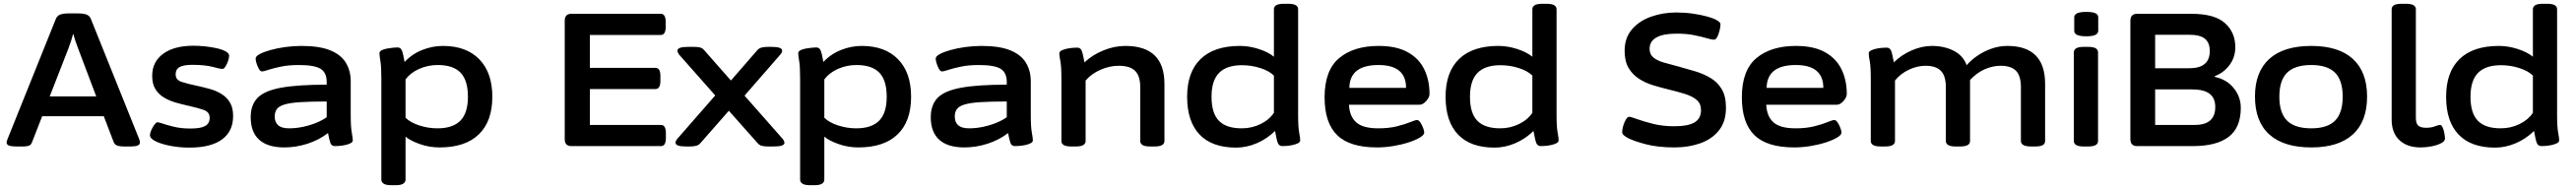

<svg xmlns="http://www.w3.org/2000/svg" viewBox="-20 -773 13626 1000"><path d="M70 2Q37 2 26 -3.5Q15 -9 15 -18Q15 -27 19 -35L275 -672Q282 -690 298.5 -696Q315 -702 343 -702H393Q421 -702 437.5 -696Q454 -690 461 -672L717 -35Q719 -30 719.5 -26Q720 -22 720 -18Q720 2 672 2H634Q614 2 600.5 -2.5Q587 -7 581 -22L529 -158H203L150 -22Q145 -7 133.5 -2.5Q122 2 105 2ZM342 -517 243 -263H489L393 -517Q386 -534 379.5 -554Q373 -574 369 -591H366Q362 -575 355.5 -555Q349 -535 342 -517Z M982 8Q931 8 883 -1Q835 -10 804 -25Q773 -40 773 -58Q773 -68 780 -84Q787 -100 796.5 -113Q806 -126 813 -126Q821 -126 844 -118Q867 -110 903.5 -101.5Q940 -93 988 -93Q1042 -93 1065.5 -106.5Q1089 -120 1089 -150Q1089 -181 1056 -192Q1023 -203 974 -214Q942 -221 909 -230.5Q876 -240 848 -256.5Q820 -273 802.5 -300.5Q785 -328 785 -372Q785 -446 843 -488.5Q901 -531 1003 -531Q1033 -531 1066 -527.5Q1099 -524 1127.5 -517.5Q1156 -511 1174 -501Q1192 -491 1192 -478Q1192 -468 1186.5 -451Q1181 -434 1172.5 -421Q1164 -408 1156 -408Q1147 -408 1105.5 -419Q1064 -430 997 -430Q952 -430 930.5 -418.5Q909 -407 909 -379Q909 -350 941.5 -339.5Q974 -329 1022 -319Q1054 -312 1087.5 -303Q1121 -294 1149.5 -277Q1178 -260 1195.5 -232Q1213 -204 1213 -159Q1213 -78 1154 -35Q1095 8 982 8Z M1484 7Q1396 7 1351 -33.5Q1306 -74 1306 -153Q1306 -218 1342.5 -255.5Q1379 -293 1467 -309Q1555 -325 1708 -325V-339Q1708 -389 1675.5 -409Q1643 -429 1560 -429Q1507 -429 1466 -420.5Q1425 -412 1399.5 -403.5Q1374 -395 1366 -395Q1357 -395 1349.5 -408Q1342 -421 1337 -437.5Q1332 -454 1332 -463Q1332 -475 1353 -486.5Q1374 -498 1409.5 -508Q1445 -518 1488 -524Q1531 -530 1574 -530Q1669 -530 1726 -507Q1783 -484 1809 -441.5Q1835 -399 1835 -343V-166Q1835 -101 1840.5 -72Q1846 -43 1846 -31Q1846 -21 1834 -15Q1822 -9 1805.5 -5.5Q1789 -2 1774 -1Q1759 0 1752 0Q1734 0 1728 -15.5Q1722 -31 1715 -69Q1667 -32 1606 -12.5Q1545 7 1484 7ZM1508 -94Q1547 -94 1585.5 -102.5Q1624 -111 1656 -124.5Q1688 -138 1708 -153V-236Q1622 -236 1568 -232.5Q1514 -229 1484.5 -220Q1455 -211 1444 -195.5Q1433 -180 1433 -157Q1433 -94 1508 -94Z M2050 207Q2022 207 2009.5 199Q1997 191 1997 177V-357Q1997 -422 1992 -450Q1987 -478 1987 -492Q1987 -501 1998.5 -507Q2010 -513 2026.5 -516Q2043 -519 2058.5 -520.5Q2074 -522 2082 -522Q2099 -522 2105.5 -506.5Q2112 -491 2120 -445Q2159 -487 2213 -508.5Q2267 -530 2323 -530Q2446 -530 2515 -459.5Q2584 -389 2584 -261Q2584 -131 2512.5 -62Q2441 7 2305 7Q2251 7 2201 -10.5Q2151 -28 2125 -50V177Q2125 191 2112.5 199Q2100 207 2072 207ZM2294 -94Q2375 -94 2415 -134.5Q2455 -175 2455 -261Q2455 -348 2416 -388.5Q2377 -429 2295 -429Q2243 -429 2197 -408.5Q2151 -388 2125 -353V-150Q2150 -125 2197 -109.5Q2244 -94 2294 -94Z M3002 0Q2967 0 2967 -37V-663Q2967 -700 3002 -700H3475Q3501 -700 3501 -657V-631Q3501 -588 3475 -588H3100V-414H3447Q3473 -414 3473 -371V-345Q3473 -302 3447 -302H3100V-112H3476Q3502 -112 3502 -69V-43Q3502 0 3476 0Z M3608 2Q3553 2 3553 -18Q3553 -27 3562 -38L3763 -268L3572 -484Q3563 -496 3563 -505Q3563 -525 3619 -525H3650Q3669 -525 3682 -522Q3695 -519 3705 -507L3846 -347L3986 -508Q3995 -518 4008.5 -521.5Q4022 -525 4042 -525H4062Q4117 -525 4117 -505Q4117 -501 4115 -496Q4113 -491 4108 -485L3918 -267L4119 -39Q4129 -27 4129 -17Q4129 2 4072 2H4042Q4022 2 4009 -1.5Q3996 -5 3987 -16L3835 -187L3684 -15Q3675 -5 3661.5 -1.5Q3648 2 3629 2Z M4265 207Q4237 207 4224.5 199Q4212 191 4212 177V-357Q4212 -422 4207 -450Q4202 -478 4202 -492Q4202 -501 4213.5 -507Q4225 -513 4241.5 -516Q4258 -519 4273.5 -520.5Q4289 -522 4297 -522Q4314 -522 4320.5 -506.5Q4327 -491 4335 -445Q4374 -487 4428 -508.5Q4482 -530 4538 -530Q4661 -530 4730 -459.5Q4799 -389 4799 -261Q4799 -131 4727.5 -62Q4656 7 4520 7Q4466 7 4416 -10.5Q4366 -28 4340 -50V177Q4340 191 4327.5 199Q4315 207 4287 207ZM4509 -94Q4590 -94 4630 -134.5Q4670 -175 4670 -261Q4670 -348 4631 -388.5Q4592 -429 4510 -429Q4458 -429 4412 -408.5Q4366 -388 4340 -353V-150Q4365 -125 4412 -109.5Q4459 -94 4509 -94Z M5081 7Q4993 7 4948 -33.5Q4903 -74 4903 -153Q4903 -218 4939.5 -255.5Q4976 -293 5064 -309Q5152 -325 5305 -325V-339Q5305 -389 5272.5 -409Q5240 -429 5157 -429Q5104 -429 5063 -420.5Q5022 -412 4996.5 -403.5Q4971 -395 4963 -395Q4954 -395 4946.5 -408Q4939 -421 4934 -437.5Q4929 -454 4929 -463Q4929 -475 4950 -486.5Q4971 -498 5006.5 -508Q5042 -518 5085 -524Q5128 -530 5171 -530Q5266 -530 5323 -507Q5380 -484 5406 -441.5Q5432 -399 5432 -343V-166Q5432 -101 5437.5 -72Q5443 -43 5443 -31Q5443 -21 5431 -15Q5419 -9 5402.5 -5.5Q5386 -2 5371 -1Q5356 0 5349 0Q5331 0 5325 -15.5Q5319 -31 5312 -69Q5264 -32 5203 -12.5Q5142 7 5081 7ZM5105 -94Q5144 -94 5182.5 -102.5Q5221 -111 5253 -124.5Q5285 -138 5305 -153V-236Q5219 -236 5165 -232.5Q5111 -229 5081.5 -220Q5052 -211 5041 -195.5Q5030 -180 5030 -157Q5030 -94 5105 -94Z M5647 2Q5619 2 5606.5 -5.5Q5594 -13 5594 -27V-357Q5594 -421 5588.5 -449.5Q5583 -478 5583 -490Q5583 -500 5595 -506Q5607 -512 5623.5 -515.5Q5640 -519 5655 -520Q5670 -521 5677 -521Q5695 -521 5701.5 -504.5Q5708 -488 5716 -443Q5757 -482 5815.5 -506Q5874 -530 5932 -530Q6139 -530 6139 -329V-27Q6139 -13 6126.5 -5.5Q6114 2 6086 2H6064Q6036 2 6023.5 -5.5Q6011 -13 6011 -27V-312Q6011 -371 5984 -398Q5957 -425 5897 -425Q5849 -425 5801 -404Q5753 -383 5722 -347V-27Q5722 -13 5709.5 -5.5Q5697 2 5669 2Z M6518 8Q6391 8 6325 -61Q6259 -130 6259 -261Q6259 -392 6330.5 -461Q6402 -530 6538 -530Q6587 -530 6637 -514Q6687 -498 6718 -473V-724Q6718 -738 6730.5 -745.5Q6743 -753 6771 -753H6793Q6821 -753 6833.5 -745.5Q6846 -738 6846 -724V-166Q6846 -101 6851.5 -72Q6857 -43 6857 -31Q6857 -21 6845 -15Q6833 -9 6816.5 -5.5Q6800 -2 6785 -1Q6770 0 6763 0Q6745 0 6738.5 -17Q6732 -34 6724 -80Q6681 -38 6627 -15Q6573 8 6518 8ZM6548 -94Q6600 -94 6646 -116Q6692 -138 6718 -176V-373Q6693 -398 6646 -413Q6599 -428 6549 -428Q6468 -428 6428 -387.5Q6388 -347 6388 -261Q6388 -174 6427 -134Q6466 -94 6548 -94Z M7264 7Q7119 7 7052.5 -58Q6986 -123 6986 -258Q6986 -401 7063 -465.5Q7140 -530 7272 -530Q7366 -530 7425.5 -497Q7485 -464 7513 -406.5Q7541 -349 7541 -276Q7541 -264 7533 -251Q7525 -238 7513 -228.5Q7501 -219 7489 -219H7115Q7118 -157 7153.5 -125.5Q7189 -94 7270 -94Q7327 -94 7370 -105Q7413 -116 7439.5 -127Q7466 -138 7475 -138Q7484 -138 7492.5 -125Q7501 -112 7507 -96.5Q7513 -81 7513 -71Q7513 -59 7489.5 -45Q7466 -31 7428.5 -19Q7391 -7 7347.5 0Q7304 7 7264 7ZM7117 -308H7417Q7417 -429 7271 -429Q7119 -429 7117 -308Z M7885 8Q7758 8 7692 -61Q7626 -130 7626 -261Q7626 -392 7697.5 -461Q7769 -530 7905 -530Q7954 -530 8004 -514Q8054 -498 8085 -473V-724Q8085 -738 8097.5 -745.5Q8110 -753 8138 -753H8160Q8188 -753 8200.5 -745.5Q8213 -738 8213 -724V-166Q8213 -101 8218.5 -72Q8224 -43 8224 -31Q8224 -21 8212 -15Q8200 -9 8183.5 -5.5Q8167 -2 8152 -1Q8137 0 8130 0Q8112 0 8105.5 -17Q8099 -34 8091 -80Q8048 -38 7994 -15Q7940 8 7885 8ZM7915 -94Q7967 -94 8013 -116Q8059 -138 8085 -176V-373Q8060 -398 8013 -413Q7966 -428 7916 -428Q7835 -428 7795 -387.5Q7755 -347 7755 -261Q7755 -174 7794 -134Q7833 -94 7915 -94Z M8838 7Q8747 7 8682 -10.5Q8617 -28 8588 -44Q8576 -51 8568 -58Q8560 -65 8560 -75Q8560 -88 8565.5 -107Q8571 -126 8579.5 -140.5Q8588 -155 8597 -155Q8606 -155 8640 -142.5Q8674 -130 8724.5 -117.5Q8775 -105 8834 -105Q8909 -105 8943 -125.5Q8977 -146 8977 -190Q8977 -225 8954 -244.5Q8931 -264 8890.5 -276.5Q8850 -289 8800 -301Q8763 -310 8723.5 -322Q8684 -334 8650 -355.5Q8616 -377 8594.5 -412.5Q8573 -448 8573 -504Q8573 -573 8612 -618Q8651 -663 8713.5 -685Q8776 -707 8847 -707Q8891 -707 8933 -701Q8975 -695 9008 -686Q9041 -677 9057 -668Q9068 -662 9074 -656.5Q9080 -651 9080 -643Q9080 -632 9075.5 -613Q9071 -594 9063.5 -578.5Q9056 -563 9045 -563Q9034 -563 9007 -571Q8980 -579 8940 -587Q8900 -595 8849 -595Q8705 -595 8705 -514Q8705 -485 8725.5 -468.5Q8746 -452 8780.5 -442Q8815 -432 8858 -421Q8901 -409 8945 -396Q8989 -383 9026.5 -361Q9064 -339 9086.5 -301.5Q9109 -264 9109 -203Q9109 -129 9071.5 -82.5Q9034 -36 8972 -14.5Q8910 7 8838 7Z M9471 7Q9326 7 9259.5 -58Q9193 -123 9193 -258Q9193 -401 9270 -465.5Q9347 -530 9479 -530Q9573 -530 9632.5 -497Q9692 -464 9720 -406.5Q9748 -349 9748 -276Q9748 -264 9740 -251Q9732 -238 9720 -228.5Q9708 -219 9696 -219H9322Q9325 -157 9360.5 -125.5Q9396 -94 9477 -94Q9534 -94 9577 -105Q9620 -116 9646.5 -127Q9673 -138 9682 -138Q9691 -138 9699.5 -125Q9708 -112 9714 -96.5Q9720 -81 9720 -71Q9720 -59 9696.5 -45Q9673 -31 9635.5 -19Q9598 -7 9554.5 0Q9511 7 9471 7ZM9324 -308H9624Q9624 -429 9478 -429Q9326 -429 9324 -308Z M9928 2Q9900 2 9887.5 -5.5Q9875 -13 9875 -27V-355Q9875 -421 9869.5 -449.5Q9864 -478 9864 -490Q9864 -500 9876 -506Q9888 -512 9904.5 -515.5Q9921 -519 9936 -520Q9951 -521 9958 -521Q9976 -521 9982.5 -504.5Q9989 -488 9997 -443Q10036 -482 10090.5 -506Q10145 -530 10199 -530Q10262 -530 10312.5 -505Q10363 -480 10382 -428Q10405 -455 10439.5 -478.5Q10474 -502 10514.5 -516Q10555 -530 10597 -530Q10797 -530 10797 -329V-27Q10797 -13 10785 -5.5Q10773 2 10744 2H10723Q10669 2 10669 -27V-312Q10669 -371 10643.5 -398Q10618 -425 10562 -425Q10520 -425 10478.5 -407Q10437 -389 10400 -350V-27Q10400 -13 10387.5 -5.5Q10375 2 10347 2H10325Q10297 2 10284.5 -5.5Q10272 -13 10272 -27V-312Q10272 -371 10246 -398Q10220 -425 10165 -425Q10120 -425 10076 -404Q10032 -383 10003 -347V-27Q10003 -13 9990.5 -5.5Q9978 2 9950 2Z M11002 2Q10974 2 10961.5 -5.5Q10949 -13 10949 -27V-496Q10949 -510 10961.5 -517.5Q10974 -525 11002 -525H11024Q11052 -525 11064.5 -517.5Q11077 -510 11077 -496V-27Q11077 -13 11064.5 -5.5Q11052 2 11024 2ZM11015 -581Q10981 -581 10966 -588.5Q10951 -596 10951 -610V-682Q10951 -695 10966 -702.5Q10981 -710 11015 -710Q11048 -710 11063 -703Q11078 -696 11078 -682V-610Q11078 -596 11063 -588.5Q11048 -581 11015 -581Z M11284 0Q11248 0 11248 -37V-663Q11248 -700 11284 -700H11571Q11693 -700 11748 -651Q11803 -602 11803 -523Q11803 -470 11772.5 -429Q11742 -388 11694 -370L11695 -366Q11757 -353 11794.5 -307Q11832 -261 11832 -202Q11832 -98 11768 -49Q11704 0 11578 0ZM11379 -412H11560Q11668 -412 11668 -503Q11668 -547 11642.5 -568Q11617 -589 11560 -589H11379ZM11379 -112H11589Q11697 -112 11697 -207Q11697 -254 11667 -277Q11637 -300 11573 -300H11379Z M12205 7Q12059 7 11983 -61.5Q11907 -130 11907 -262Q11907 -393 11983 -461.5Q12059 -530 12205 -530Q12349 -530 12424.5 -461.5Q12500 -393 12500 -262Q12500 -130 12424.5 -61.5Q12349 7 12205 7ZM12205 -94Q12290 -94 12330.5 -134.5Q12371 -175 12371 -262Q12371 -348 12330.5 -388.5Q12290 -429 12205 -429Q12118 -429 12077 -388.5Q12036 -348 12036 -262Q12036 -175 12077 -134.5Q12118 -94 12205 -94Z M12783 7Q12712 7 12671 -31.5Q12630 -70 12630 -140V-724Q12630 -738 12642.5 -745.5Q12655 -753 12683 -753H12705Q12733 -753 12745.5 -745.5Q12758 -738 12758 -724V-150Q12758 -119 12771 -108Q12784 -97 12812 -97Q12840 -97 12858.5 -104.5Q12877 -112 12886 -112Q12894 -112 12900 -98Q12906 -84 12909 -66.5Q12912 -49 12912 -40Q12912 -26 12892 -15.5Q12872 -5 12842.5 1Q12813 7 12783 7Z M13177 8Q13050 8 12984 -61Q12918 -130 12918 -261Q12918 -392 12989.5 -461Q13061 -530 13197 -530Q13246 -530 13296 -514Q13346 -498 13377 -473V-724Q13377 -738 13389.5 -745.5Q13402 -753 13430 -753H13452Q13480 -753 13492.5 -745.5Q13505 -738 13505 -724V-166Q13505 -101 13510.5 -72Q13516 -43 13516 -31Q13516 -21 13504 -15Q13492 -9 13475.5 -5.5Q13459 -2 13444 -1Q13429 0 13422 0Q13404 0 13397.5 -17Q13391 -34 13383 -80Q13340 -38 13286 -15Q13232 8 13177 8ZM13207 -94Q13259 -94 13305 -116Q13351 -138 13377 -176V-373Q13352 -398 13305 -413Q13258 -428 13208 -428Q13127 -428 13087 -387.5Q13047 -347 13047 -261Q13047 -174 13086 -134Q13125 -94 13207 -94Z"/></svg>

Font: Asap Expanded SemiBold
Style: Regular
Weight: 600
Width: 7
Designer: Pablo Cosgaya
Foundry: Omnibus-Type
Version: Version 3.001; ttfautohint (v1.8.4.7-5d5b)